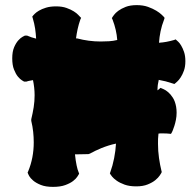

<svg xmlns="http://www.w3.org/2000/svg" viewBox="-20 -728 746 750"><path d="M419.9 -650.9 417 -657.2 419.9 -662.1Q420.4 -662.6 425.5 -669.9Q430.7 -677.2 442.1 -685.8Q453.6 -694.3 471.2 -701.2Q488.8 -708 514.2 -708Q539.1 -708 558.1 -701.2Q577.1 -694.3 590.3 -686.3Q603.5 -678.2 610.6 -671.4Q617.7 -664.6 618.2 -664.1L623 -658.2L621.1 -651.9Q611.8 -628.4 607.2 -605.7Q602.5 -583 601.1 -561Q616.2 -562 630.6 -564.7Q645 -567.4 660.2 -571.8L666 -574.2L670.9 -569.8Q671.4 -569.3 676.5 -564.7Q681.6 -560.1 687.7 -550Q693.8 -540 699 -524.9Q704.1 -509.8 704.1 -488.8Q704.1 -467.8 698.5 -452.1Q692.9 -436.5 685.8 -425.8Q678.7 -415 672.6 -409.7Q666.5 -404.3 666 -403.8L661.1 -399.9L654.8 -401.9Q640.6 -406.7 627.2 -410.2Q613.8 -413.6 600.1 -416Q597.7 -406.2 596.4 -396.2Q595.2 -386.2 595.2 -375Q598.1 -377.4 601.1 -379.6Q604 -381.8 606.9 -384.8L611.8 -382.8Q612.3 -382.3 619.9 -379.2Q627.4 -376 637 -367.9Q646.5 -359.9 655.3 -346.2Q664.1 -332.5 668 -311Q668.9 -305.2 669.4 -299.6Q669.9 -293.9 669.9 -288.1Q669.9 -273.4 667.2 -260Q664.6 -246.6 661.1 -236.1Q657.7 -225.6 655 -219Q652.3 -212.4 651.9 -211.9L647.9 -205.1Q640.6 -206.1 632.1 -206.5Q623.5 -207 613.8 -207Q609.9 -207 606.4 -207Q603 -207 599.1 -206.1Q597.7 -196.3 597.4 -186Q597.2 -175.8 597.2 -166Q597.2 -138.2 601.1 -110.8Q605 -83.5 610.8 -60.1L611.8 -56.2L609.9 -51.8Q609.4 -50.8 604 -42.5Q598.6 -34.2 587.2 -24.7Q575.7 -15.1 557.1 -7.6Q538.6 0 512.2 0Q485.4 0 466.6 -6.8Q447.8 -13.7 435.8 -22.2Q423.8 -30.8 418.2 -37.8Q412.6 -44.9 412.1 -45.9L409.2 -50.8L411.1 -56.2Q419.9 -80.1 425.8 -109.9Q431.6 -139.6 433.1 -167Q418.5 -164.1 403.8 -159.4Q389.2 -154.8 376 -149.4Q362.8 -144 351.3 -138.4Q339.8 -132.8 331.1 -127.9L325.2 -126Q315.4 -126 301 -125.5Q286.6 -125 272.9 -125Q275.4 -100.1 279.3 -81.8Q283.2 -63.5 287.1 -55.2L289.1 -49.8L287.1 -45.9Q286.6 -44.9 281.7 -37.4Q276.9 -29.8 265.6 -21Q254.4 -12.2 235.1 -5.1Q215.8 2 187 2Q158.2 2 139.4 -5.6Q120.6 -13.2 109.6 -22.7Q98.6 -32.2 94.2 -40Q89.8 -47.9 89.8 -48.8L87.9 -54.2L89.8 -58.1Q101.1 -85.4 106.4 -113.5Q111.8 -141.6 111.8 -171.9Q111.8 -192.4 109.6 -213.1Q107.4 -233.9 102.1 -255.9V-262.2Q107.9 -286.1 111.6 -309.3Q115.2 -332.5 115.2 -356Q115.2 -371.1 113.5 -386Q111.8 -400.9 108.9 -415Q102.1 -413.6 95.9 -412.6Q89.8 -411.6 83 -409.2H74.2Q73.2 -409.7 65.9 -414.1Q58.6 -418.5 50 -428.7Q41.5 -439 34.7 -456.3Q27.8 -473.6 27.8 -500Q27.8 -526.4 35.2 -543.5Q42.5 -560.5 51.8 -570.6Q61 -580.6 68.6 -584.5Q76.2 -588.4 77.1 -588.9H85.9Q102.5 -581.5 121.1 -577.1Q120.1 -596.7 117.2 -616.2Q114.3 -635.7 107.9 -657.2L106 -663.1L109.9 -668Q110.4 -668.5 115.7 -674.1Q121.1 -679.7 132.1 -686.3Q143.1 -692.9 159.7 -698Q176.3 -703.1 199.2 -703.1Q222.7 -703.1 239.7 -697Q256.8 -690.9 268.3 -683.6Q279.8 -676.3 285.6 -669.9Q291.5 -663.6 292 -663.1L296.9 -658.2L293.9 -651.9Q287.1 -632.3 283.2 -614.3Q279.3 -596.2 276.9 -578.1H280.8Q326.7 -565.9 373 -565.9Q389.6 -565.9 406 -566.9Q422.4 -567.9 438 -571.8Q435.1 -611.3 419.9 -650.9Z"/></svg>

Font: Hanalei Fill
Style: Regular
Weight: 400
Version: Version 1.000